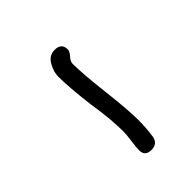

<svg xmlns="http://www.w3.org/2000/svg" viewBox="7 -422 339 339"><g transform="rotate(45 177.0 -252.0)"><path d="M105 -229Q93 -229 80 -236.5Q67 -244 67 -258Q67 -275 83 -275Q88 -275 94.5 -269Q101 -263 107 -263Q132 -263 183 -269Q234 -275 259 -275Q280 -275 299 -272Q313 -269 313 -254Q313 -238 298 -238Q291 -238 276.5 -240Q262 -242 255 -242Q242 -242 223.5 -240.5Q205 -239 180 -235Q131 -229 105 -229Z"/></g></svg>

Font: Send Flowers
Style: Regular
Weight: 400
Designer: Robert E. Leuschke
Foundry: Robert E. Leuschke
Version: Version 1.010; ttfautohint (v1.8.4.7-5d5b)